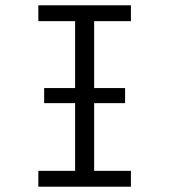

<svg xmlns="http://www.w3.org/2000/svg" viewBox="-20 -706 640 726"><path d="M147 -373H264V-626H125V-686H475V-626H336V-373H453V-316H336V-60H475V0H125V-60H264V-316H147Z"/></svg>

Font: Chivo Mono Medium ExtraLight
Style: Regular
Weight: 250
Monospace: yes
Version: Version 1.008